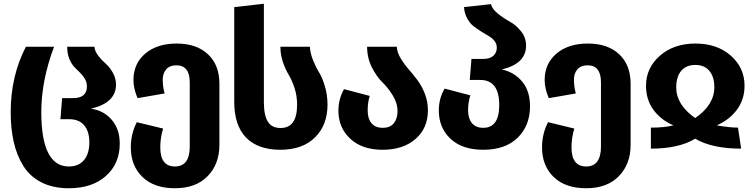

<svg xmlns="http://www.w3.org/2000/svg" viewBox="-20 -780 4019 1023"><path d="M347 223Q262 223 200.5 191.5Q139 160 104 103.5Q69 47 53 -24Q37 -95 37 -182Q37 -375 118 -531H268Q200 -350 200 -183Q200 107 347 107Q399 107 427.5 73Q456 39 456 -22Q456 -80 428.5 -112.5Q401 -145 348 -145H302L311 -257H368Q443 -257 443 -319Q443 -342 432 -360.5Q421 -379 406 -393Q391 -407 375.5 -423.5Q360 -440 349 -467.5Q338 -495 338 -531H483Q485 -507 503.5 -483Q522 -459 543 -441Q564 -423 581 -393Q598 -363 598 -329Q598 -232 465 -201Q533 -191 575.5 -141.5Q618 -92 618 -15Q618 92 544.5 157.5Q471 223 347 223Z M921 -548Q1027 -548 1088 -491Q1149 -434 1149 -334V-8Q1149 94 1086.5 158.5Q1024 223 912 223Q801 223 739 163Q677 103 677 5Q677 -67 709 -129L849 -95Q834 -46 834 5Q834 107 912 107Q991 107 991 1V-341Q991 -432 920 -432Q884 -432 865.5 -410.5Q847 -389 847 -356Q847 -318 857 -282L713 -257Q691 -308 691 -354Q691 -441 754 -494.5Q817 -548 921 -548Z M1228 -238V-742L1386 -760V-235Q1386 -166 1407 -132Q1428 -98 1475 -98Q1563 -98 1563 -222Q1563 -270 1549 -312Q1535 -354 1518.5 -381Q1502 -408 1488 -447.5Q1474 -487 1474 -531H1631Q1633 -496 1648 -459Q1663 -422 1680 -394.5Q1697 -367 1711 -320.5Q1725 -274 1725 -222Q1725 -114 1658.5 -48Q1592 18 1474 18Q1354 18 1291 -47Q1228 -112 1228 -238Z M2094 -531Q2096 -501 2114 -470.5Q2132 -440 2156 -412.5Q2180 -385 2203.5 -354Q2227 -323 2243.5 -281Q2260 -239 2260 -192Q2260 -97 2194 -39.5Q2128 18 2019 18Q1909 18 1846 -41Q1783 -100 1783 -190Q1783 -252 1813 -305L1950 -269Q1939 -234 1939 -191Q1939 -148 1959.5 -123.5Q1980 -99 2019 -99Q2059 -99 2078.5 -123.5Q2098 -148 2098 -187Q2098 -231 2072.5 -272Q2047 -313 2017 -342Q1987 -371 1961.5 -421Q1936 -471 1936 -531Z M2654 -410Q2721 -395 2762.5 -345Q2804 -295 2804 -214Q2804 -111 2738.5 -46.5Q2673 18 2555 18Q2443 18 2380.5 -40.5Q2318 -99 2318 -192Q2318 -255 2349 -308L2486 -272Q2474 -234 2474 -193Q2474 -149 2494.5 -124Q2515 -99 2555 -99Q2640 -99 2640 -220Q2640 -354 2539 -354H2483L2492 -466H2555Q2590 -466 2608.5 -482.5Q2627 -499 2627 -526Q2627 -546 2615 -561.5Q2603 -577 2584.5 -587.5Q2566 -598 2544 -612Q2522 -626 2503 -640.5Q2484 -655 2469.5 -681.5Q2455 -708 2452 -742L2596 -758Q2602 -732 2632.5 -707.5Q2663 -683 2696 -665Q2729 -647 2756 -613.5Q2783 -580 2783 -537Q2783 -441 2654 -410Z M3112 -548Q3218 -548 3279 -491Q3340 -434 3340 -334V-8Q3340 94 3277.5 158.5Q3215 223 3103 223Q2992 223 2930 163Q2868 103 2868 5Q2868 -67 2900 -129L3040 -95Q3025 -46 3025 5Q3025 107 3103 107Q3182 107 3182 1V-341Q3182 -432 3111 -432Q3075 -432 3056.5 -410.5Q3038 -389 3038 -356Q3038 -318 3048 -282L2904 -257Q2882 -308 2882 -354Q2882 -441 2945 -494.5Q3008 -548 3112 -548Z M3422 -323Q3422 -418 3496 -483Q3570 -548 3685 -548Q3801 -548 3874 -483.5Q3947 -419 3947 -323Q3947 -250 3906.5 -195.5Q3866 -141 3799 -112Q3868 -100 3912 -100L3929 12Q3774 12 3684 -41Q3597 12 3448 12V-100Q3522 -100 3568 -112Q3501 -141 3461.5 -195Q3422 -249 3422 -323ZM3583 -314Q3583 -222 3684 -151Q3786 -221 3786 -315Q3786 -371 3759.5 -402.5Q3733 -434 3685 -434Q3636 -434 3609.5 -402.5Q3583 -371 3583 -314Z"/></svg>

Font: FiraGO
Style: Bold
Weight: 700
Designer: bBox Type
Foundry: bBox Type GmbH
Version: Version 1.001;PS 001.001;hotconv 1.0.88;makeotf.lib2.5.64775